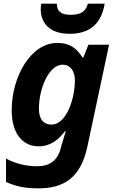

<svg xmlns="http://www.w3.org/2000/svg" viewBox="-20 -791 634 1051"><path d="M361 -606C476 -606 536 -666 553 -771H461C450 -725 417 -710 366 -710C314 -710 291 -729 291 -771H206C204 -762 203 -753 203 -739C203 -673 244 -606 361 -606ZM191 240C326 240 421 185 458 13L577 -546H464L436 -476H432C400 -525 365 -556 294 -556C145 -556 44 -366 44 -188C44 -50 112 10 191 10C259 10 301 -28 336 -73H340C334 -53 323 -17 316 7L312 22C294 89 251 119 183 119C120 119 64 104 13 77V205C62 227 109 240 191 240ZM262 -109C219 -109 193 -138 193 -195C193 -310 249 -437 323 -437C364 -437 390 -403 390 -351C390 -252 344 -109 262 -109Z"/></svg>

Font: Noto Sans
Style: Bold Italic
Weight: 700
Italic angle: -12°
Designer: Monotype Design Team
Foundry: Monotype Imaging Inc.
Version: Version 2.013